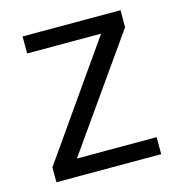

<svg xmlns="http://www.w3.org/2000/svg" viewBox="-86 -611 640 687"><g transform="rotate(-15 234.0 -267.5)"><path d="M428.2 0H40V-55.2L332 -472.2H58.1V-535.2H420.9V-472.2L132.8 -63H428.2Z"/></g></svg>

Font: f01836669
Style: Regular
Weight: 400
Foundry: Ascender Corporation
Version: Version 1.10